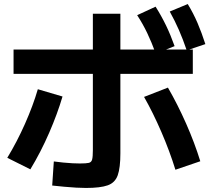

<svg xmlns="http://www.w3.org/2000/svg" viewBox="-20 -875 1040 949"><path d="M405 54Q385 54 356.5 52.5Q328 51 297 48Q266 45 238 42L246 -77Q269 -74 293 -71.5Q317 -69 338.5 -68Q360 -67 375 -67Q406 -67 419 -70Q432 -73 435.5 -87Q439 -101 439 -133V-807H575V-117Q575 -46 562 -9Q549 28 512.5 41Q476 54 405 54ZM16 -95Q64 -174 103.5 -263Q143 -352 167 -434L289 -398Q264 -313 223 -218.5Q182 -124 130 -38ZM847 -36Q819 -127 777.5 -223Q736 -319 692 -396L810 -442Q858 -359 900 -264Q942 -169 970 -78ZM47 -510V-630H933V-510ZM750 -610Q729 -667 707.5 -712Q686 -757 658 -800L749 -842Q778 -796 800.5 -749.5Q823 -703 843 -647ZM903 -626Q884 -682 864 -727.5Q844 -773 819 -818L908 -855Q936 -809 956.5 -761Q977 -713 995 -657Z"/></svg>

Font: M PLUS 1 Code
Style: Regular
Weight: 400
Designer: Coji Morishita
Foundry: UNDERFOREST DESIGN
Version: Version 1.005